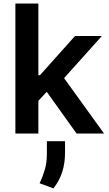

<svg xmlns="http://www.w3.org/2000/svg" viewBox="-20 -747 609 1074"><path d="M562.1 0H408.4L241.5 -233.3L194.6 -183.2V0H66.1V-727.3H194.6V-326.3H203.5L399.5 -545.5H549.7L338.4 -310ZM278.8 306.8 201.7 278.1Q219.1 241.5 230.5 202.4Q242.2 163.7 242.2 114V43H343.8V108Q343.8 225.5 278.8 306.8Z"/></svg>

Font: Linik Sans SemiBold
Style: Regular
Weight: 600
Designer: Fonts by Rasmus Andersson / Changes by Cristiano Sobral with parts from Marc Monis
Foundry: rsms
Version: Version 3.020; ttfautohint (v1.6)